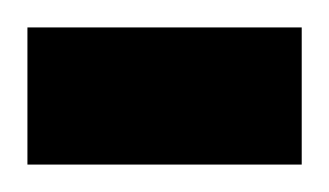

<svg xmlns="http://www.w3.org/2000/svg" viewBox="-20 -320 240 140"><path d="M0 -200H200V-300H0Z"/></svg>

Font: Millimetre
Style: Regular
Weight: 500
Designer: Jérémy Landes
Version: Version 1.0